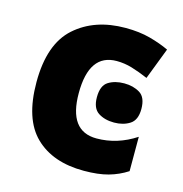

<svg xmlns="http://www.w3.org/2000/svg" viewBox="-89 -641 701 734"><g transform="rotate(15 261.5 -274.5)"><path d="M306 10Q363 10 402.5 -1Q442 -12 476 -34V-170Q403 -122 321 -122Q211 -122 211 -272Q211 -428 320 -428Q351 -428 381 -419Q411 -410 446 -395L494 -520Q460 -536 417.5 -547.5Q375 -559 320 -559Q198 -559 121 -490.5Q44 -422 44 -271Q44 -125 113.5 -57.5Q183 10 306 10ZM370 -353Q333 -353 307.5 -337Q282 -321 282 -275Q282 -231 307.5 -214.5Q333 -198 370 -198Q406 -198 432 -214.5Q458 -231 458 -275Q458 -321 432 -337Q406 -353 370 -353Z"/></g></svg>

Font: Noto Sans UI Extra
Style: Regular
Weight: 800
Designer: Monotype Design Team
Foundry: Monotype Imaging Inc.
Version: Version 1.901